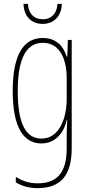

<svg xmlns="http://www.w3.org/2000/svg" viewBox="-20 -734 462 996"><path d="M301 -714H278C276 -667 249 -634 202 -634C155 -634 127 -665 125 -714H102C104 -645 147 -610 201 -610C260 -610 299 -651 301 -714ZM202 -537C92 -537 46 -433 46 -262C46 -76 100 10 195 10C266 10 311 -43 326 -111H329C326 -70 326 -43 326 -12V35C326 163 275 217 175 217C130 217 98 205 62 184V212C95 232 132 242 175 242C297 242 352 173 352 35V-527H332L329 -440H326C311 -489 276 -537 202 -537ZM202 -512C291 -512 326 -426 326 -329V-221C326 -126 291 -15 195 -15C114 -15 72 -93 72 -262C72 -411 107 -512 202 -512Z"/></svg>

Font: Noto Sans Sinhala ExtraCondensed Thin
Style: Regular
Weight: 100
Width: 2
Designer: Jelle Bosma - Monotype Design Team
Foundry: Monotype Imaging Inc.
Version: Version 2.006